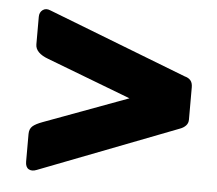

<svg xmlns="http://www.w3.org/2000/svg" viewBox="-43 -649 674 597"><g transform="rotate(5 294.5 -351.0)"><path d="M57 -211Q57 -227 66.5 -235.5Q76 -244 98 -252L360 -349L98 -449Q57 -464 57 -491V-577Q57 -591 67 -598.5Q77 -606 91 -600L525 -432Q537 -429 543.5 -421.5Q550 -414 550 -400V-299Q550 -288 543 -280.5Q536 -273 525 -269L92 -102Q77 -96 67 -102Q57 -108 57 -125V-211Z"/></g></svg>

Font: Libre Franklin Thin ExtraBold
Style: Regular
Weight: 800
Version: Version 3.000